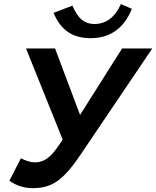

<svg xmlns="http://www.w3.org/2000/svg" viewBox="-20 -930 781 959"><path d="M143.1 9.8Q111.3 9.8 82 0.5Q52.7 -8.8 26.9 -27.3L84.5 -139.6Q123.5 -119.1 153.8 -119.1Q178.2 -119.1 199 -128.9Q219.7 -138.7 239.3 -159.7Q249 -169.9 262.5 -188.2Q275.9 -206.5 293 -232.9L109.9 -688H254.9L379.9 -356L589.8 -688H740.7L380.9 -155.3Q319.3 -63.5 268.6 -27.3Q240.2 -6.8 209.7 1.5Q179.2 9.8 143.1 9.8ZM433.6 -739.3Q364.3 -739.3 319.1 -770.5Q273.9 -801.8 247.6 -865.7L341.8 -901.9Q363.3 -851.6 389.4 -830.8Q415.5 -810.1 450.2 -810.1Q495.1 -810.1 528.3 -835Q561.5 -859.9 584 -909.7L638.7 -885.7Q609.4 -813 557.4 -776.1Q505.4 -739.3 433.6 -739.3Z"/></svg>

Font: Arimo
Style: Italic
Weight: 400
Italic angle: -12°
Designer: Steve Matteson
Foundry: Monotype Imaging Inc.
Version: Version 1.33